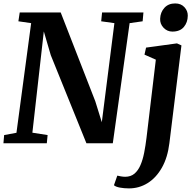

<svg xmlns="http://www.w3.org/2000/svg" viewBox="-20 -814 1097 1091"><path d="M-0.5 0 3.5 -46.5 73.5 -59.5 157 -682.5 84.5 -693 92 -743H325L521.5 -238.5L558.5 -119.5L630 -682.5L555 -693L560 -743H795L790.5 -693L716.5 -682.5L621 0H471L268.5 -500.5L229 -635.5L164 -60L250.5 -46.5L246 0ZM942.5 -0.5Q932.5 81.5 899.8 139Q867 196.5 818.8 226.5Q770.5 256.5 713 256.5Q685.5 256.5 661.2 252Q637 247.5 627.5 238.5L646.5 184Q653.5 186 667 188.2Q680.5 190.5 691 190.5Q723 190.5 744 172.8Q765 155 778.2 124.2Q791.5 93.5 799.2 53.8Q807 14 812.5 -31L865.5 -475L801 -503.5L810 -543.5L985.5 -567.5L1011 -556ZM959.5 -634.5Q930 -634.5 909.2 -656.5Q888.5 -678.5 890 -708Q891.5 -744.5 914.2 -769.5Q937 -794.5 975.5 -794.5Q1008.5 -794.5 1028 -773.2Q1047.5 -752 1047 -724.5Q1046.5 -686.5 1024.5 -660.5Q1002.5 -634.5 959.5 -634.5Z"/></svg>

Font: Merriweather Light 18pt
Style: Bold Italic
Weight: 700
Italic angle: -7.8°
Version: Version 2.101